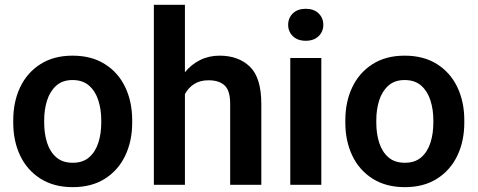

<svg xmlns="http://www.w3.org/2000/svg" viewBox="-20 -770 1990 800"><path d="M35.2 -258.8V-269Q35.2 -346.2 64.2 -407Q93.3 -467.8 148.7 -502.9Q204.1 -538.1 282.2 -538.1Q361.3 -538.1 417 -502.9Q472.7 -467.8 501.7 -407Q530.8 -346.2 530.8 -269V-258.8Q530.8 -182.1 501.7 -121.3Q472.7 -60.5 417.2 -25.4Q361.8 9.8 283.2 9.8Q204.6 9.8 148.9 -25.4Q93.3 -60.5 64.2 -121.3Q35.2 -182.1 35.2 -258.8ZM164.1 -269V-258.8Q164.1 -212.9 176.3 -175Q188.5 -137.2 214.6 -114.5Q240.7 -91.8 283.2 -91.8Q325.2 -91.8 351.3 -114.5Q377.4 -137.2 389.6 -175Q401.9 -212.9 401.9 -258.8V-269Q401.9 -314 389.6 -352.1Q377.4 -390.1 351.1 -413.3Q324.7 -436.5 282.2 -436.5Q240.7 -436.5 214.6 -413.3Q188.5 -390.1 176.3 -352.1Q164.1 -314 164.1 -269Z M750.5 -750V-468.8Q776.9 -501.5 813.7 -519.8Q850.6 -538.1 895 -538.1Q973.6 -538.1 1021.2 -492.2Q1068.8 -446.3 1068.8 -336.9V0H939V-337.9Q939 -392.6 915.8 -414.1Q892.6 -435.5 849.1 -435.5Q813.5 -435.5 789.1 -419.9Q764.6 -404.3 750.5 -377.9V0H621.1V-750Z M1180.7 -666.5Q1180.7 -695.3 1200.4 -714.4Q1220.2 -733.4 1253.9 -733.4Q1287.6 -733.4 1307.4 -714.4Q1327.1 -695.3 1327.1 -666.5Q1327.1 -638.2 1307.4 -619.1Q1287.6 -600.1 1253.9 -600.1Q1220.2 -600.1 1200.4 -619.1Q1180.7 -638.2 1180.7 -666.5ZM1318.8 -528.3V0H1189.5V-528.3Z M1418.9 -258.8V-269Q1418.9 -346.2 1448 -407Q1477.1 -467.8 1532.5 -502.9Q1587.9 -538.1 1666 -538.1Q1745.1 -538.1 1800.8 -502.9Q1856.4 -467.8 1885.5 -407Q1914.6 -346.2 1914.6 -269V-258.8Q1914.6 -182.1 1885.5 -121.3Q1856.4 -60.5 1801 -25.4Q1745.6 9.8 1667 9.8Q1588.4 9.8 1532.7 -25.4Q1477.1 -60.5 1448 -121.3Q1418.9 -182.1 1418.9 -258.8ZM1547.9 -269V-258.8Q1547.9 -212.9 1560.1 -175Q1572.3 -137.2 1598.4 -114.5Q1624.5 -91.8 1667 -91.8Q1709 -91.8 1735.1 -114.5Q1761.2 -137.2 1773.4 -175Q1785.6 -212.9 1785.6 -258.8V-269Q1785.6 -314 1773.4 -352.1Q1761.2 -390.1 1734.9 -413.3Q1708.5 -436.5 1666 -436.5Q1624.5 -436.5 1598.4 -413.3Q1572.3 -390.1 1560.1 -352.1Q1547.9 -314 1547.9 -269Z"/></svg>

Font: Vazirmatn RD SemiBold
Style: Regular
Weight: 600
Designer: Saber Rastikerdar
Foundry: Saber Rastikerdar
Version: Version 32.102